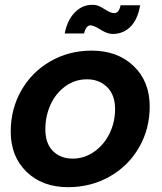

<svg xmlns="http://www.w3.org/2000/svg" viewBox="-20 -775 678 804"><path d="M606.9 -329.1Q606.9 -234.9 562 -157.2Q517.1 -79.6 438.7 -35.4Q360.4 8.8 265.1 8.8Q157.7 8.8 91.3 -55.4Q24.9 -119.6 24.9 -224.1Q24.9 -317.9 68.8 -395.5Q112.8 -473.1 190.7 -518.1Q268.6 -563 363.8 -563Q472.2 -563 539.6 -498.5Q606.9 -434.1 606.9 -329.1ZM169.9 -233.9Q169.9 -174.3 201.7 -142.6Q233.4 -110.8 284.2 -110.8Q334.5 -110.8 375.7 -140.6Q417 -170.4 439.5 -217.5Q461.9 -264.6 461.9 -317.9Q461.9 -377.9 428.5 -410.4Q395 -442.9 344.2 -442.9Q293.5 -442.9 252.9 -413.1Q212.4 -383.3 191.2 -335.7Q169.9 -288.1 169.9 -233.9ZM332 -634.8H251Q261.7 -690.4 293 -722.7Q324.2 -754.9 367.2 -754.9Q385.7 -754.9 401.6 -746.1Q417.5 -737.3 431.4 -728.8Q445.3 -720.2 459 -720.2Q478 -720.2 484.9 -752.9H566.9Q556.6 -693.4 526.4 -663.1Q496.1 -632.8 451.2 -632.8Q429.7 -632.8 400.9 -650.9Q372.1 -668.9 358.9 -668.9Q340.3 -668.9 332 -634.8Z"/></svg>

Font: SVN-Poppins SemiBold
Style: Italic
Weight: 600
Italic angle: -10°
Designer: Ninad Kale (Devanagari), Jonny Pinhorn (Latin)
Foundry: Indian Type Foundry
Version: Version 3.002 2017